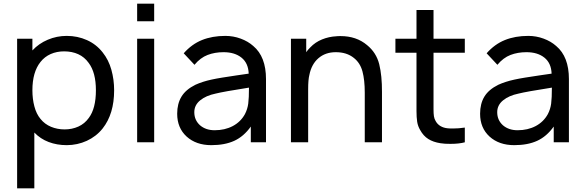

<svg xmlns="http://www.w3.org/2000/svg" viewBox="-20 -773 3173 1043"><path d="M600 -282.5Q600 -154 537.5 -75Q520 -53 498.2 -36.2Q476.5 -19.5 451.5 -8Q426.5 3.5 398.8 9.5Q371 15.5 342.5 15.5Q289.5 15.5 244.5 -1.5Q199.5 -18.5 166.5 -53V250H73V-562.5H156V-499Q190.5 -536.5 239.5 -557.2Q288.5 -578 342.5 -578Q401.5 -578 452.2 -555.2Q503 -532.5 537.5 -488.5Q570 -448 585 -394.2Q600 -340.5 600 -282.5ZM501 -282.5Q501 -379.5 461.5 -431.5Q439 -463 405.2 -478.5Q371.5 -494 328 -494Q288.5 -494 255.5 -479.5Q222.5 -465 200 -436.5Q156 -381.5 156 -282.5Q156 -235.5 166.8 -194.8Q177.5 -154 200 -127Q223 -98.5 257.2 -84.2Q291.5 -70 331 -70Q371.5 -70 405.8 -85.5Q440 -101 462.5 -132.5Q501 -184 501 -282.5Z M817.5 -753V-657.5H725V-753ZM817.5 -562.5V0H725V-562.5Z M1342.5 0V-85.5Q1304 -31.5 1252.5 -8Q1201 15.5 1128 15.5Q1045.5 15.5 994 -31Q942.5 -78 942.5 -155Q942.5 -209.5 965.8 -248Q989 -286.5 1041.5 -312.5Q1080 -330 1128.5 -340.5Q1153.5 -346 1187.5 -351.5Q1221.5 -357 1265.5 -363.5L1331 -373Q1329 -430 1292 -459.8Q1255 -489.5 1194.5 -489.5Q1147 -489.5 1107.8 -474.5Q1068.5 -459.5 1036.5 -421L978 -483.5Q1021.5 -533 1077.2 -555.5Q1133 -578 1204 -578Q1247.5 -578 1287.5 -563.2Q1327.5 -548.5 1356 -523Q1425 -465 1425 -343.5V0ZM1332.5 -297Q1262.5 -286 1217.5 -278Q1172.5 -270 1151 -264.5Q1099.5 -254 1067.5 -228Q1035.5 -202 1035.5 -163.5Q1035.5 -120.5 1066.5 -92.5Q1098 -65.5 1146 -65.5Q1201.5 -65.5 1244.5 -88.2Q1287.5 -111 1310.5 -153Q1324.5 -180 1328.5 -210Q1330.5 -225.5 1331.5 -247Q1332.5 -268.5 1332.5 -297Z M2055 -273V0H1961.5V-270Q1961.5 -338.5 1949 -385Q1936.5 -431.5 1902 -458.5Q1863.5 -489.5 1804 -489.5Q1747.5 -489.5 1709.5 -456.5Q1672 -424 1660.5 -365.5Q1654 -340 1654 -288.5V0H1560.5V-562.5H1643.5V-489.5Q1647.5 -496 1653 -502.2Q1658.5 -508.5 1665.5 -515.5Q1692.5 -544 1729.8 -559Q1767 -574 1807.5 -576Q1811 -576.5 1816.5 -576.8Q1822 -577 1830 -577Q1916 -577 1974 -528Q2024 -487.5 2040 -424.5Q2055.5 -361.5 2055 -273Z M2335 -216.5V-179Q2335 -156 2337.2 -141.5Q2339.5 -127 2346.5 -115.5Q2356 -98 2373 -88Q2390 -78 2412.5 -76Q2417 -75.5 2424.2 -75.2Q2431.5 -75 2441.5 -75Q2456.5 -75 2472.2 -76.2Q2488 -77.5 2505 -80V0Q2474 8.5 2427 8.5Q2411.5 8.5 2398 7.8Q2384.5 7 2372.5 5Q2333.5 -1 2306.8 -17.8Q2280 -34.5 2262.5 -66.5Q2250 -87.5 2246.2 -111.5Q2242.5 -135.5 2242.5 -170V-212.5V-486.5H2128V-562.5H2242.5V-718.5H2335V-562.5H2505V-486.5H2335Z M2988 0V-85.5Q2949.5 -31.5 2898 -8Q2846.5 15.5 2773.5 15.5Q2691 15.5 2639.5 -31Q2588 -78 2588 -155Q2588 -209.5 2611.2 -248Q2634.5 -286.5 2687 -312.5Q2725.5 -330 2774 -340.5Q2799 -346 2833 -351.5Q2867 -357 2911 -363.5L2976.5 -373Q2974.5 -430 2937.5 -459.8Q2900.5 -489.5 2840 -489.5Q2792.5 -489.5 2753.2 -474.5Q2714 -459.5 2682 -421L2623.5 -483.5Q2667 -533 2722.8 -555.5Q2778.5 -578 2849.5 -578Q2893 -578 2933 -563.2Q2973 -548.5 3001.5 -523Q3070.5 -465 3070.5 -343.5V0ZM2978 -297Q2908 -286 2863 -278Q2818 -270 2796.5 -264.5Q2745 -254 2713 -228Q2681 -202 2681 -163.5Q2681 -120.5 2712 -92.5Q2743.5 -65.5 2791.5 -65.5Q2847 -65.5 2890 -88.2Q2933 -111 2956 -153Q2970 -180 2974 -210Q2976 -225.5 2977 -247Q2978 -268.5 2978 -297Z"/></svg>

Font: Russisch Sans Medium
Style: Regular
Weight: 500
Width: 4
Designer: Michael Sharanda (font) & Cristiano Sobral (main changes)
Foundry: Michael Sharanda
Version: Version 2.00;September 8, 2020;FontCreator 13.0.0.2681 64-bi